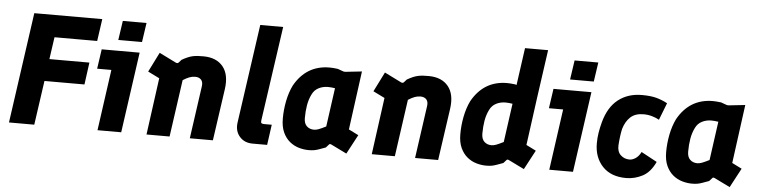

<svg xmlns="http://www.w3.org/2000/svg" viewBox="-46 -975 4792 1210"><g transform="rotate(5 2350.0 -370.0)"><path d="M34 0 133 -700H563L543 -560H273L253 -420H506L487 -280H234L194 0Z M675 -578 693 -700H843L825 -578ZM594 0 648 -386H558L576 -510H816L744 0Z M904 0 953 -360 880 -396 942 -520 1049 -467Q1060 -462 1067 -470L1083 -488Q1123 -511 1152 -517Q1181 -523 1221 -522Q1302 -521 1343 -470.5Q1384 -420 1371 -328L1324 0H1178L1225 -333Q1229 -360 1216 -374.5Q1203 -389 1178 -389Q1159 -389 1141 -382Q1123 -375 1101 -361L1050 0Z M1575 -1Q1523 -1 1492.5 -36Q1462 -71 1469 -124L1558 -750H1703L1617 -151Q1615 -138 1620 -134Q1625 -130 1636 -130H1685L1667 -1Z M1930 9Q1900 9 1868.5 0Q1837 -9 1810.5 -30.5Q1784 -52 1767.5 -87.5Q1751 -123 1751 -175Q1751 -231 1762 -286.5Q1773 -342 1795 -387Q1870 -521 2017 -521Q2038 -521 2069 -517L2105 -504Q2111 -502 2121 -503L2222 -514L2172 -143L2234 -112L2169 10L2069 -39Q2059 -43 2055 -37L2037 -17Q2012 -8 1995.5 -2Q1979 4 1964.5 6.5Q1950 9 1930 9ZM1953 -122Q1966 -122 1982 -128Q1998 -134 2028 -149L2062 -394Q2038 -398 2017 -398Q1986 -398 1959 -384.5Q1932 -371 1918 -342Q1902 -310 1895.5 -272Q1889 -234 1889 -190Q1889 -156 1907 -139Q1925 -122 1953 -122Z M2329 0 2378 -360 2305 -396 2367 -520 2474 -467Q2485 -462 2492 -470L2508 -488Q2548 -511 2577 -517Q2606 -523 2646 -522Q2727 -521 2768 -470.5Q2809 -420 2796 -328L2749 0H2603L2650 -333Q2654 -360 2641 -374.5Q2628 -389 2603 -389Q2584 -389 2566 -382Q2548 -375 2526 -361L2475 0Z M3053 9Q3023 9 2991.5 0Q2960 -9 2933.5 -30.5Q2907 -52 2890.5 -87.5Q2874 -123 2874 -175Q2874 -231 2885 -286.5Q2896 -342 2918 -387Q2993 -521 3140 -521Q3161 -521 3192 -517L3200 -514L3233 -750H3379L3336 -445L3295 -143L3357 -112L3292 10L3192 -39Q3182 -43 3178 -37L3160 -17Q3135 -8 3118.5 -2Q3102 4 3087.5 6.5Q3073 9 3053 9ZM3076 -122Q3089 -122 3105 -128Q3121 -134 3151 -149L3185 -394Q3161 -398 3140 -398Q3109 -398 3082 -384.5Q3055 -371 3041 -342Q3025 -310 3018.5 -272Q3012 -234 3012 -190Q3012 -156 3030 -139Q3048 -122 3076 -122Z M3533 -578 3551 -700H3701L3683 -578ZM3452 0 3506 -386H3416L3434 -510H3674L3602 0Z M3939 10Q3842 10 3789 -46.5Q3736 -103 3736 -192Q3736 -227 3741.5 -260.5Q3747 -294 3756 -327Q3782 -424 3843.5 -472Q3905 -520 3993 -520Q4049 -520 4085.5 -510Q4122 -500 4155 -482L4113 -374Q4094 -385 4068 -392.5Q4042 -400 4014 -400Q3961 -400 3931 -372Q3901 -344 3887 -297Q3882 -275 3878.5 -249Q3875 -223 3873 -191Q3871 -151 3894 -129.5Q3917 -108 3950 -108Q3968 -108 3988 -121Q4008 -134 4022 -162L4122 -108Q4091 -41 4041.5 -15.5Q3992 10 3939 10Z M4355 9Q4325 9 4293.5 0Q4262 -9 4235.5 -30.5Q4209 -52 4192.5 -87.5Q4176 -123 4176 -175Q4176 -231 4187 -286.5Q4198 -342 4220 -387Q4295 -521 4442 -521Q4463 -521 4494 -517L4530 -504Q4536 -502 4546 -503L4647 -514L4597 -143L4659 -112L4594 10L4494 -39Q4484 -43 4480 -37L4462 -17Q4437 -8 4420.5 -2Q4404 4 4389.5 6.5Q4375 9 4355 9ZM4378 -122Q4391 -122 4407 -128Q4423 -134 4453 -149L4487 -394Q4463 -398 4442 -398Q4411 -398 4384 -384.5Q4357 -371 4343 -342Q4327 -310 4320.5 -272Q4314 -234 4314 -190Q4314 -156 4332 -139Q4350 -122 4378 -122Z"/></g></svg>

Font: Finlandica
Style: Bold Italic
Weight: 700
Italic angle: -8°
Designer: Niklas Ekholm, Juho Hiilivirta, Jaakko Suomalainen
Foundry: Helsinki Type Studio
Version: Version 1.064; ttfautohint (v1.8.4.7-5d5b)